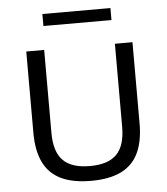

<svg xmlns="http://www.w3.org/2000/svg" viewBox="-54 -804 749 860"><g transform="rotate(-5 321.0 -374.0)"><path d="M321.5 7.5Q239 7.5 186 -18.2Q133 -44 107.5 -96.5Q82 -149 82 -229.5V-595H162.5V-222Q162.5 -137 201 -98Q239.5 -59 321.5 -59Q404 -59 442.2 -98Q480.5 -137 480.5 -222V-595H559.5V-229.5Q559.5 -149 534.2 -96.5Q509 -44 456.2 -18.2Q403.5 7.5 321.5 7.5ZM168.5 -702V-756H474.5V-702Z"/></g></svg>

Font: Encode Sans SC Condensed Thin
Style: Regular
Weight: 400
Version: Version 3.002